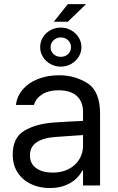

<svg xmlns="http://www.w3.org/2000/svg" viewBox="-20 -904 575 936"><path d="M241.2 -306.6Q274.4 -309.1 315.7 -311.3Q356.9 -313.5 384.8 -314.5V-357.4Q384.8 -408.7 354.2 -436.3Q323.7 -463.9 264.6 -463.9Q216.3 -463.9 185.5 -444.1Q154.8 -424.3 145.5 -392.6H57.6Q63 -435.1 90.8 -467.8Q118.7 -500.5 164.8 -518.8Q210.9 -537.1 268.6 -537.1Q344.7 -537.1 406.2 -498.3Q467.8 -459.5 467.8 -349.6V0H384.8V-72.3H380.9Q371.1 -51.8 350.8 -32.5Q330.6 -13.2 298.1 -0.2Q265.6 12.7 222.7 12.7Q171.9 12.7 130.9 -6.8Q89.8 -26.4 65.9 -63.2Q42 -100.1 42 -150.4Q42 -232.9 98.4 -266.6Q154.8 -300.3 241.2 -306.6ZM237.3 -62.5Q282.7 -62.5 316.2 -80.6Q349.6 -98.6 367.2 -128.4Q384.8 -158.2 384.8 -192.4V-245.6Q373 -245.1 320.3 -241.2L251 -236.3Q191.4 -232.4 158.7 -210.4Q126 -188.5 126 -146.5Q126 -106 156.5 -84.2Q187 -62.5 237.3 -62.5ZM310.5 -883.8H399.4L310.5 -797.9H242.2ZM175.8 -673.8Q175.8 -700.2 189.2 -722.2Q202.6 -744.1 225.8 -756.8Q249 -769.5 276.4 -769.5Q303.2 -769.5 326.4 -756.6Q349.6 -743.7 363.3 -721.7Q377 -699.7 377 -673.8Q377 -648.4 363.3 -626.7Q349.6 -605 326.4 -592Q303.2 -579.1 276.4 -579.1Q249 -579.1 225.8 -592Q202.6 -605 189.2 -626.7Q175.8 -648.4 175.8 -673.8ZM326.2 -673.8Q326.2 -693.8 312.3 -707.5Q298.3 -721.2 276.4 -721.7Q255.4 -721.2 241 -707.5Q226.6 -693.8 226.6 -673.8Q226.6 -653.8 240.7 -640.4Q254.9 -627 276.4 -627Q297.9 -627 312 -640.4Q326.2 -653.8 326.2 -673.8Z"/></svg>

Font: WEMIX Pretendard
Style: Regular
Weight: 400
Designer: Base glyphs from Inter by Rasmus Andersson; Hangeul glyphs from Noto Sans CJK(Source Han Sans) by Jang Soo-young and Kan
Foundry: Kil Hyung-jin
Version: Version 1.000